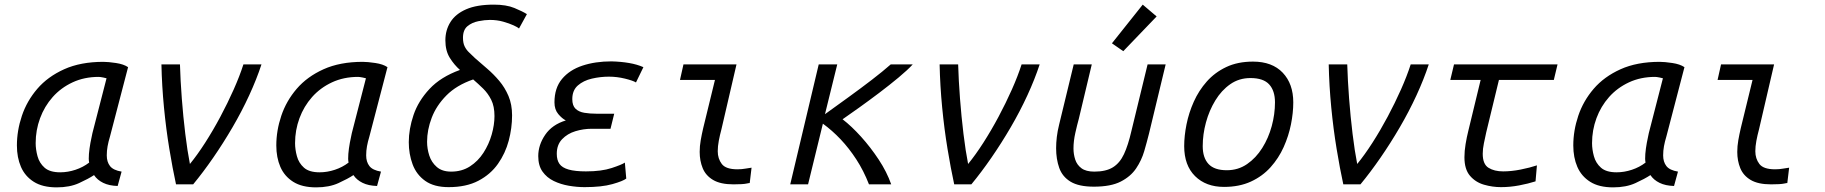

<svg xmlns="http://www.w3.org/2000/svg" viewBox="-20 -796 7880 829"><path d="M225 13Q164 13 126 -11Q88 -35 70.5 -75.5Q53 -116 53 -168Q53 -232 74.5 -296Q96 -360 141 -412.5Q186 -465 257 -497Q328 -529 426 -529Q447 -529 480.5 -524Q514 -519 533 -506L455 -207Q448 -184 444.5 -164.5Q441 -145 441 -125Q441 -97 455 -79Q469 -61 505 -55L488 7Q451 6 425.5 -6.5Q400 -19 386 -40Q362 -24 321.5 -5.5Q281 13 225 13ZM240 -52Q273 -52 306 -63Q339 -74 365 -94Q362 -108 364 -131.5Q366 -155 370.5 -179.5Q375 -204 379 -221L440 -458Q438 -459 425 -461.5Q412 -464 406 -464Q344 -464 293.5 -440.5Q243 -417 207.5 -377Q172 -337 153 -285.5Q134 -234 134 -178Q134 -151 142 -121.5Q150 -92 172.5 -72Q195 -52 240 -52Z M740 0Q725 -69 711 -154Q697 -239 688 -332Q679 -425 677 -518H757Q759 -449 765 -370.5Q771 -292 780 -218Q789 -144 800 -88Q832 -127 866 -180Q900 -233 931.5 -292Q963 -351 989 -409.5Q1015 -468 1031 -518H1109Q1088 -454 1056 -384.5Q1024 -315 984 -246.5Q944 -178 900.5 -115Q857 -52 814 0Z M1345 13Q1284 13 1246 -11Q1208 -35 1190.5 -75.5Q1173 -116 1173 -168Q1173 -232 1194.5 -296Q1216 -360 1261 -412.5Q1306 -465 1377 -497Q1448 -529 1546 -529Q1567 -529 1600.5 -524Q1634 -519 1653 -506L1575 -207Q1568 -184 1564.5 -164.5Q1561 -145 1561 -125Q1561 -97 1575 -79Q1589 -61 1625 -55L1608 7Q1571 6 1545.5 -6.5Q1520 -19 1506 -40Q1482 -24 1441.5 -5.5Q1401 13 1345 13ZM1360 -52Q1393 -52 1426 -63Q1459 -74 1485 -94Q1482 -108 1484 -131.5Q1486 -155 1490.5 -179.5Q1495 -204 1499 -221L1560 -458Q1558 -459 1545 -461.5Q1532 -464 1526 -464Q1464 -464 1413.5 -440.5Q1363 -417 1327.5 -377Q1292 -337 1273 -285.5Q1254 -234 1254 -178Q1254 -151 1262 -121.5Q1270 -92 1292.5 -72Q1315 -52 1360 -52Z M1917 12Q1854 12 1816 -15Q1778 -42 1761.5 -86.5Q1745 -131 1745 -182Q1745 -239 1765.5 -299.5Q1786 -360 1834.5 -412Q1883 -464 1966 -494Q1941 -516 1922 -546.5Q1903 -577 1903 -622Q1903 -666 1925 -701Q1947 -736 1993 -756Q2039 -776 2112 -776Q2166 -776 2201 -761.5Q2236 -747 2255 -735L2221 -673Q2216 -678 2197.5 -686.5Q2179 -695 2152.5 -702.5Q2126 -710 2095 -710Q2073 -710 2045.5 -704.5Q2018 -699 1998.5 -683Q1979 -667 1979 -633Q1979 -610 1986.5 -595Q1994 -580 2006 -569Q2018 -558 2031 -545Q2056 -523 2083.5 -499.5Q2111 -476 2135.5 -447Q2160 -418 2175.5 -381.5Q2191 -345 2191 -298Q2191 -243 2176.5 -188.5Q2162 -134 2130 -88.5Q2098 -43 2045.5 -15.5Q1993 12 1917 12ZM1928 -55Q1974 -55 2009 -77.5Q2044 -100 2067.5 -136.5Q2091 -173 2103 -215Q2115 -257 2115 -295Q2115 -337 2101 -365Q2087 -393 2066 -413.5Q2045 -434 2023 -453Q1951 -428 1907.5 -384Q1864 -340 1844 -287.5Q1824 -235 1824 -184Q1824 -154 1833.5 -124.5Q1843 -95 1866 -75Q1889 -55 1928 -55Z M2504 12Q2471 12 2436 6Q2401 0 2371 -14.5Q2341 -29 2322.5 -55Q2304 -81 2304 -122Q2304 -170 2334 -214Q2364 -258 2423 -276Q2407 -284 2390.5 -303.5Q2374 -323 2374 -354Q2374 -416 2406.5 -455Q2439 -494 2494.5 -512.5Q2550 -531 2620 -531Q2661 -530 2696 -524Q2731 -518 2758 -506L2726 -440Q2713 -448 2678.5 -456.5Q2644 -465 2609 -465Q2572 -465 2535.5 -456.5Q2499 -448 2475 -427Q2451 -406 2451 -368Q2451 -340 2465 -326.5Q2479 -313 2503 -309Q2527 -305 2556 -305H2632L2616 -240H2535Q2499 -240 2464.5 -229.5Q2430 -219 2407 -195Q2384 -171 2384 -132Q2384 -105 2395.5 -88.5Q2407 -72 2435 -64Q2463 -56 2510 -56Q2577 -56 2621 -70.5Q2665 -85 2678 -94L2684 -25Q2670 -14 2624 -1Q2578 12 2504 12Z M3147 0Q3091 0 3059 -19Q3027 -38 3014 -70Q3001 -102 3001 -140Q3001 -165 3005.5 -190.5Q3010 -216 3016 -242L3067 -451H2916L2931 -518H3160L3095 -238Q3088 -212 3083.5 -188Q3079 -164 3079 -143Q3079 -111 3096.5 -88Q3114 -65 3164 -65Q3183 -65 3199 -68Q3215 -71 3225 -72L3217 -5Q3219 -7 3203.5 -3.5Q3188 0 3147 0Z M3392 0 3515 -518H3595L3542 -303Q3592 -339 3644.5 -377Q3697 -415 3744.5 -451.5Q3792 -488 3826 -518H3921Q3899 -494 3860 -461.5Q3821 -429 3776 -395Q3731 -361 3689 -331Q3647 -301 3618 -281Q3657 -251 3698 -205.5Q3739 -160 3774 -107Q3809 -54 3828 0H3732Q3709 -59 3677.5 -107.5Q3646 -156 3609.5 -194.5Q3573 -233 3533 -262L3469 0Z M4100 0Q4085 -69 4071 -154Q4057 -239 4048 -332Q4039 -425 4037 -518H4117Q4119 -449 4125 -370.5Q4131 -292 4140 -218Q4149 -144 4160 -88Q4192 -127 4226 -180Q4260 -233 4291.5 -292Q4323 -351 4349 -409.5Q4375 -468 4391 -518H4469Q4448 -454 4416 -384.5Q4384 -315 4344 -246.5Q4304 -178 4260.5 -115Q4217 -52 4174 0Z M4703 10Q4638 10 4602.5 -11.5Q4567 -33 4553.5 -71Q4540 -109 4540 -156Q4540 -179 4543 -204.5Q4546 -230 4553 -258L4616 -518H4694L4638 -283Q4631 -258 4623 -222.5Q4615 -187 4615 -155Q4615 -130 4622.5 -107Q4630 -84 4649.5 -69.5Q4669 -55 4705 -55Q4755 -55 4785 -73.5Q4815 -92 4833 -130.5Q4851 -169 4865 -230L4935 -518H5013L4941 -219Q4932 -183 4920.5 -143.5Q4909 -104 4885.5 -69Q4862 -34 4819 -12Q4776 10 4703 10ZM4830 -575 4781 -609 4914 -776 4974 -725Z M5265 11Q5187 11 5140 -35.5Q5093 -82 5093 -165Q5093 -209 5103 -259Q5113 -309 5134.5 -357Q5156 -405 5190.5 -444Q5225 -483 5274.5 -506.5Q5324 -530 5390 -530Q5473 -530 5518.5 -482Q5564 -434 5564 -354Q5564 -309 5554 -259Q5544 -209 5522.5 -161Q5501 -113 5466 -74Q5431 -35 5381 -12Q5331 11 5265 11ZM5277 -61Q5326 -61 5364.5 -87.5Q5403 -114 5430 -157Q5457 -200 5471 -251.5Q5485 -303 5485 -354Q5485 -404 5460 -431.5Q5435 -459 5379 -459Q5330 -459 5292 -432.5Q5254 -406 5227.5 -362.5Q5201 -319 5187 -267.5Q5173 -216 5173 -165Q5173 -115 5198 -88Q5223 -61 5277 -61Z M5780 0Q5765 -69 5751 -154Q5737 -239 5728 -332Q5719 -425 5717 -518H5797Q5799 -449 5805 -370.5Q5811 -292 5820 -218Q5829 -144 5840 -88Q5872 -127 5906 -180Q5940 -233 5971.5 -292Q6003 -351 6029 -409.5Q6055 -468 6071 -518H6149Q6128 -454 6096 -384.5Q6064 -315 6024 -246.5Q5984 -178 5940.5 -115Q5897 -52 5854 0Z M6461 12Q6424 12 6387.5 1.5Q6351 -9 6327 -37Q6303 -65 6303 -117Q6303 -144 6308 -174Q6313 -204 6320 -232L6373 -451H6242L6258 -518H6705L6689 -451H6452L6397 -224Q6392 -201 6387 -177Q6382 -153 6382 -132Q6382 -87 6407 -71.5Q6432 -56 6470 -56Q6506 -56 6546 -64Q6586 -72 6616 -82L6610 -13Q6579 -3 6539.5 4.5Q6500 12 6461 12Z M6945 13Q6884 13 6846 -11Q6808 -35 6790.5 -75.5Q6773 -116 6773 -168Q6773 -232 6794.5 -296Q6816 -360 6861 -412.5Q6906 -465 6977 -497Q7048 -529 7146 -529Q7167 -529 7200.5 -524Q7234 -519 7253 -506L7175 -207Q7168 -184 7164.5 -164.5Q7161 -145 7161 -125Q7161 -97 7175 -79Q7189 -61 7225 -55L7208 7Q7171 6 7145.5 -6.5Q7120 -19 7106 -40Q7082 -24 7041.5 -5.5Q7001 13 6945 13ZM6960 -52Q6993 -52 7026 -63Q7059 -74 7085 -94Q7082 -108 7084 -131.5Q7086 -155 7090.5 -179.5Q7095 -204 7099 -221L7160 -458Q7158 -459 7145 -461.5Q7132 -464 7126 -464Q7064 -464 7013.5 -440.5Q6963 -417 6927.5 -377Q6892 -337 6873 -285.5Q6854 -234 6854 -178Q6854 -151 6862 -121.5Q6870 -92 6892.5 -72Q6915 -52 6960 -52Z M7627 0Q7571 0 7539 -19Q7507 -38 7494 -70Q7481 -102 7481 -140Q7481 -165 7485.5 -190.5Q7490 -216 7496 -242L7547 -451H7396L7411 -518H7640L7575 -238Q7568 -212 7563.5 -188Q7559 -164 7559 -143Q7559 -111 7576.5 -88Q7594 -65 7644 -65Q7663 -65 7679 -68Q7695 -71 7705 -72L7697 -5Q7699 -7 7683.5 -3.5Q7668 0 7627 0Z"/></svg>

Font: Ubuntu Sans Mono
Style: Italic
Weight: 400
Italic angle: -13.5°
Monospace: yes
Designer: Dalton Maag Ltd
Foundry: Dalton Maag Ltd
Version: Version 1.006